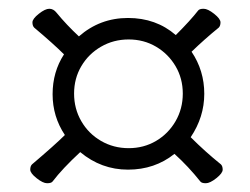

<svg xmlns="http://www.w3.org/2000/svg" viewBox="-20 -545 570 438"><path d="M415 -232Q448 -199 484 -170Q488 -166 488 -158Q488 -150 473.5 -138.5Q459 -127 449.5 -127Q440 -127 437 -131Q410 -165 378 -194Q333 -158 272 -158Q211 -158 163 -198Q122 -160 100 -131Q97 -127 87.5 -127Q78 -127 63.5 -138.5Q49 -150 49 -158Q49 -166 53 -170Q106 -215 128 -237Q100 -279 100 -330Q100 -381 126 -421Q102 -445 58 -482Q54 -486 54 -494Q54 -502 68.5 -513.5Q83 -525 92.5 -525Q102 -525 109 -516Q132 -488 160 -462Q208 -504 272 -504Q336 -504 381 -465Q415 -499 432 -521Q435 -525 444.5 -525Q454 -525 468.5 -513.5Q483 -502 483 -494Q483 -486 479 -482Q447 -456 417 -427Q446 -384 446 -331Q446 -278 415 -232ZM336 -223.5Q364 -240 380.5 -268.5Q397 -297 397 -331.5Q397 -366 380.5 -394Q364 -422 336 -438.5Q308 -455 273.5 -455Q239 -455 210.5 -438.5Q182 -422 165.5 -394Q149 -366 149 -331.5Q149 -297 165.5 -268.5Q182 -240 210.5 -223.5Q239 -207 273.5 -207Q308 -207 336 -223.5Z"/></svg>

Font: LXGW WenKai Lite Light
Style: Regular
Weight: 300
Designer: LXGW / Fontworks Inc.
Foundry: LXGW / Fontworks Inc.
Version: Version 1.511; March 25, 2025